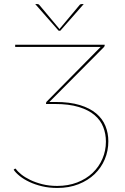

<svg xmlns="http://www.w3.org/2000/svg" viewBox="-20 -921 616 949"><path d="M253 -417Q324.5 -417 374.5 -401.8Q424.5 -386.5 455.8 -360Q487 -333.5 501.2 -298.2Q515.5 -263 515.5 -222.5Q515.5 -175.5 498 -133.8Q480.5 -92 447.8 -60.5Q415 -29 368.2 -10.5Q321.5 8 263 8Q223 8 188.2 -0.2Q153.5 -8.5 125.8 -21.5Q98 -34.5 78 -50.5Q58 -66.5 47.5 -82L52 -86Q53.5 -87.5 55 -87.5Q57 -87.5 58.5 -86Q66.5 -74 84.8 -59.2Q103 -44.5 129.2 -31.8Q155.5 -19 189.2 -10.5Q223 -2 262.5 -2Q317 -2 361.5 -19.2Q406 -36.5 437.5 -66.2Q469 -96 486.2 -136Q503.5 -176 503.5 -221Q503.5 -259.5 490.2 -293.2Q477 -327 447.2 -352.2Q417.5 -377.5 369.2 -392.2Q321 -407 251.5 -407H207.5V-409.5Q207.5 -415.5 210.5 -418.5L477.5 -689H55V-700H497.5V-698Q497.5 -695.5 496.8 -693Q496 -690.5 493.5 -688L224 -417ZM394 -901 278 -769H270L154 -901H164Q166.5 -901 169 -900.2Q171.5 -899.5 174 -897L272 -780L274 -777L276 -780L374 -897Q376.5 -899.5 379 -900.2Q381.5 -901 384 -901Z"/></svg>

Font: Lato 2
Style: Regular
Weight: 100
Designer: Lukasz Dziedzic with Adam Twardoch and Botio Nikoltchev
Foundry: tyPoland Lukasz Dziedzic
Version: Version 2.015; 2015-08-06; http://www.latofonts.com/